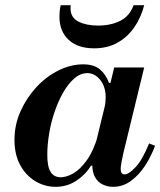

<svg xmlns="http://www.w3.org/2000/svg" viewBox="-20 -711 620 743"><path d="M195 12Q153 12 116.5 -10Q80 -32 58 -72.5Q36 -113 36 -170Q36 -228 59.5 -280.5Q83 -333 121 -374Q159 -415 206.5 -438.5Q254 -462 302 -462Q343 -462 366 -443Q389 -424 402 -390H408L386 -299Q387 -309 388 -317.5Q389 -326 389 -334Q389 -375 368 -401.5Q347 -428 318 -428Q291 -428 267.5 -407.5Q244 -387 224.5 -353Q205 -319 191 -277.5Q177 -236 170 -193Q163 -150 163 -112Q163 -66 176 -45.5Q189 -25 215 -25Q237 -25 263.5 -40Q290 -55 316 -91Q342 -127 360 -189L338 -70H332Q312 -36 276 -12Q240 12 195 12ZM417 12Q396 12 377.5 3Q359 -6 348 -25Q337 -44 337 -76Q337 -89 340 -106Q343 -123 350 -154L422 -450H538L457 -117Q452 -95 449.5 -80Q447 -65 447 -57Q447 -36 462 -36Q478 -36 504.5 -64Q531 -92 557 -156L580 -147Q566 -108 542.5 -71.5Q519 -35 487.5 -11.5Q456 12 417 12ZM344 -524Q281 -524 245.5 -557Q210 -590 210 -647Q210 -656 211 -667.5Q212 -679 215 -691H254Q253 -687 253 -684Q253 -681 253 -678Q253 -643 283.5 -627.5Q314 -612 359 -612Q409 -612 445.5 -630.5Q482 -649 497 -691H538Q526 -644 500.5 -606.5Q475 -569 436 -546.5Q397 -524 344 -524Z"/></svg>

Font: Libre Bodoni Medium
Style: Italic
Weight: 500
Italic angle: -13°
Designer: Pablo Impallari, Rodrigo Fuenzalida
Foundry: Impallari Type
Version: Version 2.005;gftools[0.9.23]